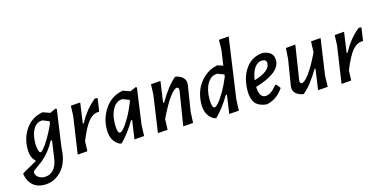

<svg xmlns="http://www.w3.org/2000/svg" viewBox="-139 -1158 3602 1810"><g transform="rotate(-15 1662.5 -253.0)"><path d="M272 -467 339 -443 397 -469 408 -463 358 -112 351 -40Q336 70 269 134Q202 198 112 198Q44 198 0 159.5Q-44 121 -56 50L-52 40L87 -38L88 -47Q44 -84 44 -168Q44 -277 102.5 -362Q161 -447 267 -467ZM128 -202Q128 -170 133 -147.5Q138 -125 143.5 -116.5Q149 -108 155 -108Q165 -108 187.5 -134Q210 -160 243.5 -216Q277 -272 309 -343L311 -357L312 -369L249 -394Q191 -394 159.5 -340Q128 -286 128 -202ZM133 127Q183 127 218 90.5Q253 54 263 -14L288 -189H275Q220 -86 142 -22L56 41Q45 51 45 60Q45 86 69.5 106.5Q94 127 133 127Z M637 -465 609 -266H619Q682 -387 780 -465L806 -463L788 -337L780 -332L769 -334Q721 -328 680.5 -279Q640 -230 587 -102L583 -3L487 4L540 -357L544 -458Z M1049 -468H1054L1121 -444L1180 -469L1190 -463L1141 -111L1137 -3L1041 4L1067 -178H1056Q991 -67 916 8H900Q813 -33 813 -153Q813 -261 875 -353.5Q937 -446 1049 -468ZM900 -180Q900 -93 927 -93Q940 -93 964.5 -120Q989 -147 1024.5 -209Q1060 -271 1092 -352L1093 -356V-368L1030 -392Q970 -392 935 -332Q900 -272 900 -180Z M1270 4 1322 -357 1326 -458 1420 -465 1391 -259H1401Q1485 -403 1562 -466H1573Q1612 -458 1637 -434.5Q1662 -411 1661 -376L1660 -363L1620 -110L1615 -3L1517 4L1570 -326L1571 -337Q1571 -363 1553 -363Q1525 -363 1477.5 -297.5Q1430 -232 1370 -107L1366 -3Z M1979 -468 2030 -450 2051 -596 2053 -697 2150 -704 2066 -111 2062 -3 1966 4 1992 -178H1981Q1917 -69 1840 8H1823Q1736 -33 1736 -153Q1736 -222 1761 -286.5Q1786 -351 1842 -402.5Q1898 -454 1974 -468ZM1822 -181Q1822 -92 1850 -92Q1862 -92 1886.5 -118.5Q1911 -145 1947 -205.5Q1983 -266 2016 -346L2019 -368L1955 -392Q1894 -392 1858 -332Q1822 -272 1822 -181Z M2498 -108Q2434 -14 2337 7H2324Q2254 -1 2221.5 -41.5Q2189 -82 2189 -162Q2190 -295 2253 -380Q2316 -465 2418 -470L2428 -469Q2523 -455 2523 -372Q2523 -250 2277 -177Q2280 -71 2342 -71Q2393 -71 2455 -148L2468 -147ZM2396 -403Q2351 -403 2320 -359.5Q2289 -316 2280 -241Q2437 -289 2437 -365Q2437 -403 2396 -403Z M2737 -467 2687 -145 2685 -124Q2684 -100 2703 -100Q2730 -100 2777.5 -164.5Q2825 -229 2884 -352V-357L2888 -458L2983 -465L2932 -111L2929 -3L2833 4L2862 -200H2854Q2770 -59 2694 3H2683Q2643 -5 2618 -28Q2593 -51 2594 -86L2595 -100L2636 -353L2643 -459Z M3212 -465 3184 -266H3194Q3257 -387 3355 -465L3381 -463L3363 -337L3355 -332L3344 -334Q3296 -328 3255.5 -279Q3215 -230 3162 -102L3158 -3L3062 4L3115 -357L3119 -458Z"/></g></svg>

Font: Alegreya Sans Medium
Style: Italic
Weight: 500
Italic angle: -7°
Designer: Juan Pablo del Peral
Foundry: Huerta Tipografica
Version: Version 2.007